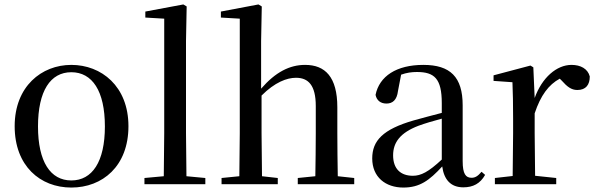

<svg xmlns="http://www.w3.org/2000/svg" viewBox="-20 -829 2680 864"><path d="M301 15C441 15 558 -81 558 -261C558 -441 436 -537 301 -537C167 -537 46 -440 46 -261C46 -82 161 15 301 15ZM301 -17C207 -17 151 -101 151 -260C151 -420 207 -504 301 -504C395 -504 452 -420 452 -260C452 -101 395 -17 301 -17Z M716 0H904V-28L819 -36L817 -230V-644L820 -800L805 -809L634 -777V-750L719 -745V-230L717 -36L630 -28V0Z M1397 0H1574V-28L1500 -36C1499 -91 1498 -174 1498 -230V-346C1498 -483 1443 -537 1353 -537C1284 -537 1220 -505 1155 -430V-644L1158 -800L1143 -809L974 -777V-750L1059 -745V-230L1057 -36L977 -28V0H1230V-28L1159 -36L1157 -230V-399C1217 -459 1271 -479 1312 -479C1367 -479 1401 -446 1401 -352V-230C1401 -174 1400 -92 1399 -36L1320 -28V0Z M2065 14C2109 14 2141 -3 2163 -42L2147 -56C2130 -36 2118 -29 2102 -29C2076 -29 2062 -46 2062 -104V-355C2062 -483 2006 -537 1885 -537C1764 -537 1687 -486 1670 -402C1675 -377 1693 -363 1719 -363C1746 -363 1766 -378 1771 -420L1785 -493C1810 -502 1833 -505 1856 -505C1935 -505 1968 -475 1968 -365V-321C1926 -310 1880 -298 1841 -287C1703 -247 1655 -196 1655 -116C1655 -32 1715 15 1795 15C1869 15 1912 -17 1970 -80C1978 -21 2008 14 2065 14ZM1968 -111C1908 -55 1874 -38 1838 -38C1784 -38 1749 -68 1749 -130C1749 -189 1782 -232 1863 -263C1893 -274 1930 -285 1968 -295Z M2386 -319C2413 -400 2449 -448 2499 -475L2508 -466C2532 -439 2551 -424 2578 -424C2617 -424 2634 -448 2634 -485C2625 -520 2592 -537 2552 -537C2485 -537 2419 -480 2386 -388L2380 -526L2367 -534L2201 -490V-465L2286 -459C2288 -410 2289 -363 2289 -295V-230L2287 -37L2207 -28V0H2483V-28L2388 -38L2386 -230Z"/></svg>

Font: Noto Serif CJK SC Medium
Style: Regular
Weight: 500
Designer: Ryoko NISHIZUKA 西塚涼子 (kana & ideographs); Frank Grießhammer (Latin, Greek & Cyrillic); Wenlong ZHANG 张文龙 (bopomofo); San
Foundry: Adobe
Version: Version 2.001;hotconv 1.1.0;makeotfexe 2.6.0